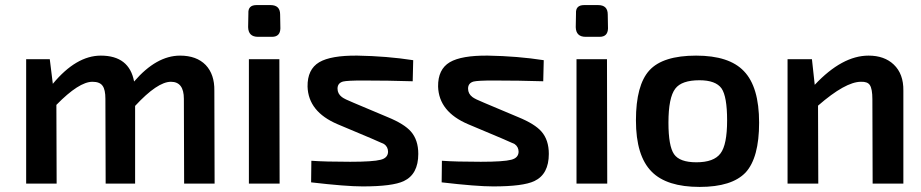

<svg xmlns="http://www.w3.org/2000/svg" viewBox="-20 -723 3625 756"><path d="M188 -393Q280 -504 377 -504Q489 -504 508 -402Q596 -504 689 -504Q754 -504 790 -467Q825 -430 824 -366L825 0H705L704 -334Q704 -401 653 -401Q600 -401 512 -306V0H396L395 -334Q395 -370 384 -385Q373 -401 344 -401Q291 -401 202 -310L203 0H83V-490H176Z M1045 -703Q1083 -703 1083 -666L1084 -611Q1083 -578 1051 -578H996Q958 -578 957 -616L958 -670Q956 -703 990 -703ZM960 0V-490H1080L1081 0Z M1309 -234Q1194 -283 1191 -382Q1190 -450 1237 -478Q1283 -505 1387 -504Q1504 -502 1607 -486L1605 -403Q1510 -406 1409 -406Q1348 -406 1331 -402Q1309 -396 1309 -374Q1309 -354 1326 -341Q1336 -333 1373 -318L1506 -262Q1572 -235 1598 -205Q1627 -172 1627 -117Q1627 -37 1570 -10Q1526 11 1408 11Q1342 11 1205 -5L1206 -90Q1260 -86 1359 -86Q1449 -86 1479 -94Q1507 -101 1508 -125Q1508 -145 1492 -156Q1486 -159 1442 -178Z M1823 -234Q1708 -283 1705 -382Q1704 -450 1751 -478Q1797 -505 1901 -504Q2018 -502 2121 -486L2119 -403Q2024 -406 1923 -406Q1862 -406 1845 -402Q1823 -396 1823 -374Q1823 -354 1840 -341Q1850 -333 1887 -318L2020 -262Q2086 -235 2112 -205Q2141 -172 2141 -117Q2141 -37 2084 -10Q2040 11 1922 11Q1856 11 1719 -5L1720 -90Q1774 -86 1873 -86Q1963 -86 1993 -94Q2021 -101 2022 -125Q2022 -145 2006 -156Q2000 -159 1956 -178Z M2335 -703Q2373 -703 2373 -666L2374 -611Q2373 -578 2341 -578H2286Q2248 -578 2247 -616L2248 -670Q2246 -703 2280 -703ZM2250 0V-490H2370L2371 0Z M2909 -443Q2969 -381 2969 -240Q2969 -102 2916 -44Q2862 13 2735 13Q2605 13 2546 -47Q2484 -109 2484 -249Q2484 -388 2537 -446Q2590 -504 2721 -504Q2851 -504 2909 -443ZM2639 -374Q2612 -339 2612 -240Q2612 -148 2634 -116Q2656 -84 2722 -84Q2791 -84 2817 -119Q2843 -153 2843 -249Q2843 -343 2821 -375Q2798 -407 2734 -407Q2664 -407 2639 -374Z M3188 -389Q3296 -504 3400 -504Q3462 -504 3499 -469Q3538 -432 3537 -366V0H3416L3415 -332Q3415 -373 3405 -388Q3396 -402 3370 -401Q3309 -401 3201 -307L3202 0H3081V-490H3177Z"/></svg>

Font: Taylor Sans Upright Semi Bold
Style: Regular
Weight: 600
Italic angle: -8°
Designer: Natanael Gama
Version: Version 1.001 September 8, 2015